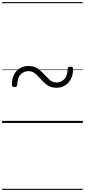

<svg xmlns="http://www.w3.org/2000/svg" viewBox="-20 -1163 803 1816"><path d="M516 -333Q478 -333 450.5 -345.5Q423 -358 401.5 -378Q380 -398 361 -420Q334 -450 309.5 -470Q285 -490 248 -490Q208 -490 176.5 -460.5Q145 -431 143 -361Q143 -340 118 -340Q104 -340 98 -345Q92 -350 92 -362Q93 -421 114.5 -460.5Q136 -500 171.5 -519.5Q207 -539 248 -539Q304 -539 339 -513Q374 -487 403 -454Q430 -424 455 -403.5Q480 -383 516 -383Q556 -383 587 -413Q618 -443 620 -512Q620 -532 645 -532Q659 -532 665 -527.5Q671 -523 671 -511Q671 -452 649 -412.5Q627 -373 592 -353Q557 -333 516 -333ZM0 623H763V633H0ZM0 -20H763V0H0ZM0 -505H763V-500H0ZM0 -1143H763V-1133H0Z"/></svg>

Font: Playwrite CL Guides
Style: Regular
Weight: 400
Designer: Veronika Burian, José Scaglione
Foundry: TypeTogether
Version: Version 1.003